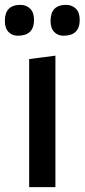

<svg xmlns="http://www.w3.org/2000/svg" viewBox="-20 -770 348 790"><path d="M252 -750Q276 -750 292 -734.5Q308 -719 308 -688Q308 -623 241 -623Q218 -623 203 -638.5Q188 -654 188 -684Q188 -750 252 -750ZM64 -750Q88 -750 104 -734.5Q120 -719 120 -688Q120 -623 53 -623Q30 -623 15 -638.5Q0 -654 0 -684Q0 -750 64 -750ZM100 0V-527L208 -541V0Z"/></svg>

Font: Convergence
Style: Regular
Weight: 400
Designer: Nicolas Silva and John Vargas
Foundry: Nicolas Silva and Jonh Vargas
Version: Version 1.002